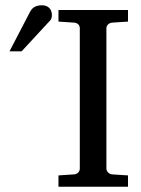

<svg xmlns="http://www.w3.org/2000/svg" viewBox="-20 -709 537 729"><path d="M202 0H466V-43L405 -47C394 -48 384 -58 384 -69V-602C384 -613 394 -622 405 -623L466 -627V-671H202V-627L262 -623C274 -622 283 -614 283 -602V-69C283 -57 274 -48 262 -47L202 -43ZM140 -689C111 -689 100 -676 93 -662L16 -514H62L172 -633C176 -639 177 -646 177 -653C177 -671 165 -689 140 -689Z"/></svg>

Font: Veleka
Style: Regular
Weight: 400
Designer: Stefan Peev, Context Ltd, 2016; SIL International, 1997-2014.
Foundry: Stefan Peev, Context Ltd, 2016
Version: Version 1.000